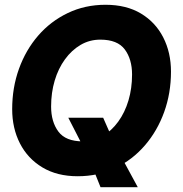

<svg xmlns="http://www.w3.org/2000/svg" viewBox="-20 -724 767 804"><path d="M305 14Q219 14 157.5 -23Q96 -60 63.5 -123.5Q31 -187 31 -267Q31 -357 59.5 -436Q88 -515 140 -575Q192 -635 264 -669.5Q336 -704 422 -704Q509 -704 570 -667.5Q631 -631 663.5 -567.5Q696 -504 696 -424Q696 -334 667.5 -255Q639 -176 587 -115.5Q535 -55 463.5 -20.5Q392 14 305 14ZM401 60 350 -67 266 -231H412L467 -106L557 60ZM327 -132Q372 -132 409.5 -154Q447 -176 475 -214.5Q503 -253 518 -303.5Q533 -354 533 -412Q533 -476 502.5 -517Q472 -558 400 -558Q355 -558 317.5 -536Q280 -514 252 -475.5Q224 -437 209 -386.5Q194 -336 194 -278Q194 -214 224.5 -173Q255 -132 327 -132Z"/></svg>

Font: Radio Canada Big
Style: Bold Italic
Weight: 700
Italic angle: -12°
Designer: Étienne Aubert Bonn
Foundry: Coppers and Brasses
Version: Version 1.001